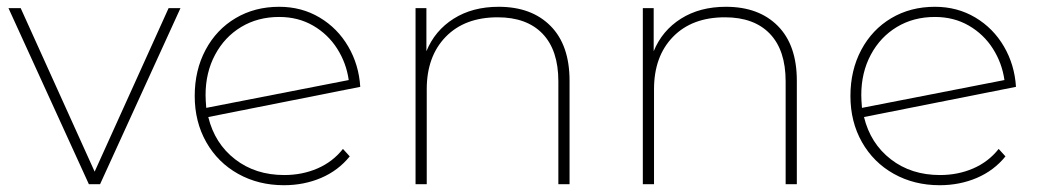

<svg xmlns="http://www.w3.org/2000/svg" viewBox="-20 -543 3067 566"><path d="M512 -519 275 0H242L5 -519H41L259 -37L477 -519Z M991 -104 1011 -82Q977 -40 926.5 -18.5Q876 3 817 3Q742 3 682 -30.5Q622 -64 588 -124Q554 -184 554 -260Q554 -336 586 -396Q618 -456 674.5 -489.5Q731 -523 803 -523Q869 -523 922 -491.5Q975 -460 1006.5 -406Q1038 -352 1042 -287L594 -198Q613 -120 673 -73.5Q733 -27 818 -27Q871 -27 916 -46.5Q961 -66 991 -104ZM586 -263Q586 -249 588 -225L1008 -307Q1001 -357 974 -399.5Q947 -442 903 -467.5Q859 -493 803 -493Q740 -493 691 -463.5Q642 -434 614 -381.5Q586 -329 586 -263Z M1659 -305V0H1626V-303Q1626 -395 1579.5 -443.5Q1533 -492 1447 -492Q1350 -492 1294 -434.5Q1238 -377 1238 -280V0H1205V-519H1237V-392Q1262 -453 1317.5 -488Q1373 -523 1450 -523Q1547 -523 1603 -466.5Q1659 -410 1659 -305Z M2329 -305V0H2296V-303Q2296 -395 2249.5 -443.5Q2203 -492 2117 -492Q2020 -492 1964 -434.5Q1908 -377 1908 -280V0H1875V-519H1907V-392Q1932 -453 1987.5 -488Q2043 -523 2120 -523Q2217 -523 2273 -466.5Q2329 -410 2329 -305Z M2924 -104 2944 -82Q2910 -40 2859.5 -18.5Q2809 3 2750 3Q2675 3 2615 -30.5Q2555 -64 2521 -124Q2487 -184 2487 -260Q2487 -336 2519 -396Q2551 -456 2607.5 -489.5Q2664 -523 2736 -523Q2802 -523 2855 -491.5Q2908 -460 2939.5 -406Q2971 -352 2975 -287L2527 -198Q2546 -120 2606 -73.5Q2666 -27 2751 -27Q2804 -27 2849 -46.5Q2894 -66 2924 -104ZM2519 -263Q2519 -249 2521 -225L2941 -307Q2934 -357 2907 -399.5Q2880 -442 2836 -467.5Q2792 -493 2736 -493Q2673 -493 2624 -463.5Q2575 -434 2547 -381.5Q2519 -329 2519 -263Z"/></svg>

Font: Montserrat Alternates ExLight
Style: Regular
Weight: 275
Designer: Julieta Ulanovsky
Foundry: Julieta Ulanovsky
Version: Version 7.200